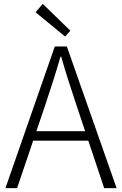

<svg xmlns="http://www.w3.org/2000/svg" viewBox="-20 -968 628 988"><path d="M8 0 262 -729H324L580 0H516L374 -425Q353 -489 333.5 -549Q314 -609 295 -676H291Q272 -609 252.5 -549Q233 -489 212 -425L68 0ZM127 -244V-293H457V-244ZM315 -780 163 -905 200 -948 342 -810Z"/></svg>

Font: Noto Sans JP Thin Light
Style: Regular
Weight: 300
Version: Version 2.004-H2;hotconv 1.0.118;makeotfexe 2.5.65603